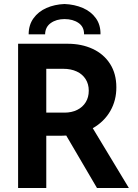

<svg xmlns="http://www.w3.org/2000/svg" viewBox="-20 -938 688 958"><path d="M70.3 -719.7H317.4Q387.2 -719.7 442.4 -694.1Q497.6 -668.5 529.1 -619.4Q560.5 -570.3 560.5 -502.9Q561 -437.5 530.3 -384Q499.5 -330.6 442.9 -298.3L623 0H463.9L310.5 -261.7Q293.9 -260.7 285.2 -260.7H210.9V0H70.3ZM481.4 -766.6H399.4Q399.9 -804.2 371.8 -823.5Q343.8 -842.8 301.8 -842.8Q261.2 -842.8 233.4 -823Q205.6 -803.2 205.1 -766.6H123Q123 -813.5 147.2 -846.9Q171.4 -880.4 211.9 -898.2Q252.4 -916 301.8 -918Q352.1 -916 393.3 -898.2Q434.6 -880.4 458.5 -846.9Q482.4 -813.5 481.4 -766.6ZM301.8 -376Q337.4 -376 365 -389.6Q392.6 -403.3 407.7 -428Q422.9 -452.6 422.9 -485.4Q422.9 -518.6 407.2 -543.2Q391.6 -567.9 362.8 -581.3Q334 -594.7 295.9 -594.7H210.9V-376Z"/></svg>

Font: Reddit Sans Vanilla
Style: Bold
Weight: 700
Designer: Stephen Hutchings
Foundry: Reddit
Version: Version 1.013